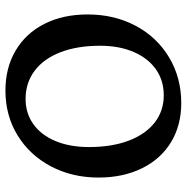

<svg xmlns="http://www.w3.org/2000/svg" viewBox="-10 -682 703 724"><g transform="rotate(-90 342.0 -319.5)"><path d="M35 -300Q35 -400 77.5 -480Q120 -560 194.5 -605.5Q269 -651 363 -651Q449 -651 514 -612.5Q579 -574 614.5 -504Q650 -434 650 -341Q650 -240 607 -159.5Q564 -79 487.5 -33.5Q411 12 316 12Q232 12 168.5 -26.5Q105 -65 70 -136Q35 -207 35 -300ZM532 -294Q532 -380 507.5 -443.5Q483 -507 437.5 -541Q392 -575 332 -575Q277 -575 236 -545.5Q195 -516 172.5 -462Q150 -408 150 -336Q150 -250 174 -186.5Q198 -123 242 -88.5Q286 -54 345 -54Q401 -54 443 -83.5Q485 -113 508.5 -167.5Q532 -222 532 -294Z"/></g></svg>

Font: Alegreya Medium
Style: Regular
Weight: 500
Designer: Juan Pablo del Peral
Foundry: Huerta Tipografica
Version: Version 2.007; ttfautohint (v1.6)